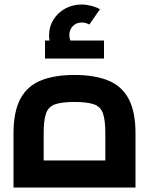

<svg xmlns="http://www.w3.org/2000/svg" viewBox="-20 -833 662 853"><path d="M40 0V-240Q40 -336 70 -393Q100 -450 160.5 -475Q221 -500 311 -500Q401 -500 461.5 -475Q522 -450 552 -393Q582 -336 582 -240V0ZM174 -60 100 -120H522L448 -60V-240Q448 -299 437.5 -329Q427 -359 397.5 -369.5Q368 -380 311 -380Q254 -380 224.5 -369.5Q195 -359 184.5 -329Q174 -299 174 -240ZM240 -575Q219 -601 208.5 -625Q198 -649 198 -676Q198 -715 217.5 -746Q237 -777 270 -795Q303 -813 343 -813Q363 -813 386 -807Q409 -801 424 -792L377 -724Q361 -733 343 -733Q319 -733 303.5 -717Q288 -701 288 -676Q288 -652 308 -628ZM180 -573V-653H442V-573Z"/></svg>

Font: Titillium Web
Style: Bold
Weight: 700
Designer: Mohamed Gaber, Accademia di Belle Arti di Urbino
Foundry: Kief Type Foundry, Accademia di Belle Arti di Urbino
Version: Version 3.000